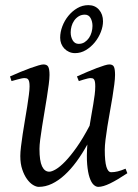

<svg xmlns="http://www.w3.org/2000/svg" viewBox="-20 -708 539 748"><path d="M476.1 -33.2Q436.5 -6.8 408.9 6.6Q381.3 20 362.8 20Q353.5 20 344.5 11.5Q335.4 2.9 328.9 -16.6Q322.3 -36.1 319.6 -67.6Q316.9 -99.1 320.3 -145Q300.3 -108.9 278.1 -78.6Q255.9 -48.3 231.9 -26.4Q208 -4.4 182.6 7.8Q157.2 20 130.9 20Q121.1 20 108.6 12.5Q96.2 4.9 85.2 -10.3Q74.2 -25.4 66.7 -47.9Q59.1 -70.3 59.1 -100.1Q59.1 -114.7 61.8 -137.2Q64.5 -159.7 68.4 -185.5Q72.3 -211.4 77.1 -239.3Q82 -267.1 85.9 -292.5Q89.8 -317.9 92.5 -338.4Q95.2 -358.9 95.2 -371.1Q95.2 -382.3 93.8 -388.9Q92.3 -395.5 89.6 -398.7Q86.9 -401.9 83.3 -402.8Q79.6 -403.8 75.2 -403.8Q70.8 -403.8 62.5 -402.1Q54.2 -400.4 45.9 -397.9Q36.1 -395.5 24.9 -392.1L19 -410.2Q39.6 -419.4 60.3 -428Q81.1 -436.5 98.6 -442.9Q116.2 -449.2 129.6 -453.1Q143.1 -457 148.9 -457Q163.1 -457 168 -447.8Q172.9 -438.5 172.9 -416Q172.9 -401.9 169.9 -378.9Q167 -356 162.6 -328.6Q158.2 -301.3 153.3 -272Q148.4 -242.7 144 -215.3Q139.6 -188 136.7 -165Q133.8 -142.1 133.8 -127.9Q133.8 -81.1 143.8 -60.1Q153.8 -39.1 171.9 -39.1Q181.6 -39.1 197.8 -48.6Q213.9 -58.1 234.4 -79.3Q254.9 -100.6 279.1 -134.8Q303.2 -168.9 329.1 -218.3Q332.5 -239.3 336.2 -260.5Q339.8 -281.7 343.3 -301.5Q346.7 -321.3 348.9 -339.1Q351.1 -356.9 351.1 -371.1Q351.1 -382.3 349.9 -388.9Q348.6 -395.5 346.2 -398.7Q343.8 -401.9 340.6 -402.8Q337.4 -403.8 333 -403.8Q328.6 -403.8 321 -402.1Q313.5 -400.4 305.7 -397.9Q296.9 -395.5 287.1 -392.1L279.8 -410.2Q300.3 -419.4 320.3 -428Q340.3 -436.5 357.2 -442.9Q374 -449.2 386.7 -453.1Q399.4 -457 405.8 -457Q419.4 -457 423.8 -447.8Q428.2 -438.5 428.2 -416Q428.2 -401.9 425.3 -379.2Q422.4 -356.4 418 -329.3Q413.6 -302.2 408.2 -272.7Q402.8 -243.2 398.4 -215.6Q394 -188 391.1 -164.1Q388.2 -140.1 388.2 -124Q388.2 -79.6 394.5 -58.3Q400.9 -37.1 413.1 -37.1Q425.8 -37.1 438.7 -40.3Q451.7 -43.5 469.2 -50.8ZM340.3 -606.9Q340.3 -624 333 -637.5Q325.7 -650.9 310.5 -650.9Q296.9 -650.9 286.6 -644.5Q276.4 -638.2 269.3 -628.2Q262.2 -618.2 258.8 -606Q255.4 -593.8 255.4 -582Q255.4 -564 263.4 -550.5Q271.5 -537.1 286.6 -537.1Q299.8 -537.1 309.8 -543.7Q319.8 -550.3 326.7 -560.3Q333.5 -570.3 336.9 -582.8Q340.3 -595.2 340.3 -606.9ZM381.3 -625Q381.3 -605 372.8 -583.3Q364.3 -561.5 349.4 -543.2Q334.5 -524.9 314.7 -512.9Q294.9 -501 272.5 -501Q259.8 -501 249 -505.9Q238.3 -510.7 230.5 -519Q222.7 -527.3 218.5 -538.1Q214.4 -548.8 214.4 -561Q214.4 -583 222.9 -605.5Q231.4 -627.9 246.3 -646.2Q261.2 -664.6 281.2 -676.3Q301.3 -688 324.2 -688Q350.1 -688 365.7 -670.2Q381.3 -652.3 381.3 -625Z"/></svg>

Font: Gentium Plus Viet
Style: Italic
Weight: 400
Italic angle: -8°
Designer: J. Victor Gaultney, Annie Olsen, Iska Routamaa, Becca Hirsbrunner
Foundry: SIL International
Version: Version 5.000